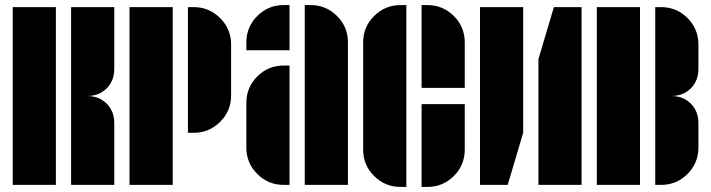

<svg xmlns="http://www.w3.org/2000/svg" viewBox="-20 -728 2800 756"><path d="M30 0V-700H200V0ZM260 -350V-700H430V-457Q430 -410 400 -380Q370 -350 323 -350Q370 -350 400 -320Q430 -290 430 -243V0H260Z M490 0V-700H660V0ZM743 -700Q803 -700 846.5 -657Q890 -614 890 -553V-352Q890 -291 846.5 -248Q803 -205 743 -205H720V-700Z M950 -561Q950 -622 993 -665Q1036 -708 1097 -708H1120V-530H950ZM950 -323Q950 -384 993 -427Q1036 -470 1097 -470H1120V0H1097Q1036 0 993 -43Q950 -86 950 -147ZM1203 -708Q1264 -708 1307 -665Q1350 -622 1350 -561V0H1180V-708Z M1410 -561Q1410 -622 1453 -665Q1496 -708 1557 -708H1580V8H1557Q1496 8 1453 -35Q1410 -78 1410 -139ZM1663 -708Q1724 -708 1767 -665Q1810 -622 1810 -561V-382H1640V-708ZM1640 8V-318H1810V-139Q1810 -78 1767 -35Q1724 8 1663 8Z M1870 0V-700H2040V-205L1979 0ZM2100 -495 2161 -700H2270V0H2100Z M2583 -700Q2644 -700 2687 -657Q2730 -614 2730 -553V-457Q2730 -410 2700 -380Q2670 -350 2623 -350Q2670 -350 2700 -320Q2730 -290 2730 -243V-147Q2730 -86 2687 -43Q2644 0 2583 0H2560V-700ZM2330 0V-700H2500V0Z"/></svg>

Font: Promplate
Style: Bold
Weight: 400
Designer: Evgeny Tarasenko
Foundry: Evgeny Tarasenko
Version: Version 1.000